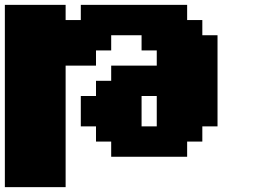

<svg xmlns="http://www.w3.org/2000/svg" viewBox="-20 -645 1040 790"><path d="M0 125H250V-375H375V-437.5H437.5V-500H562.5V-437.5H625V-375H437.5V-312.5H375V-250H312.5V-125H375V-62.5H437.5V0H750V-62.5H812.5V-125H875V-500H812.5V-562.5H750V-625H312.5V-562.5H250V-625H0ZM625 -125H562.5V-250H625Z"/></svg>

Font: Faithful 32x
Style: Bold
Weight: 400
Foundry: Faithful Resource Pack
Version: Version 1.0; January 27, 2023